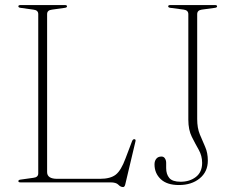

<svg xmlns="http://www.w3.org/2000/svg" viewBox="-20 -720 927 758"><path d="M235.5 -689 185.5 -682Q166 -680 166 -664.5V-40.5Q166 -14 206 -14H374.5Q416 -14 437 -30.5Q458 -47 475.5 -94.5L501.5 -163Q504.5 -170.5 510 -170.5Q517.5 -170.5 514.5 -160.5L474.5 8Q472 18.5 466 18.5Q456 18.5 447.2 9.2Q438.5 0 416 0H60.5Q52.5 0 52.5 -5Q52.5 -10 61.5 -11L111.5 -18Q131 -20 131 -35.5V-664.5Q131 -680 111.5 -682L61.5 -689Q52.5 -690 52.5 -695Q52.5 -700 60.5 -700H236.5Q244.5 -700 244.5 -695Q244.5 -690 235.5 -689ZM800.5 -86Q800.5 -42 768.5 -15.8Q736.5 10.5 686.5 10.5Q639 10.5 614.5 -12.8Q590 -36 590 -71Q590 -84.5 597 -93.2Q604 -102 617.5 -102Q626.5 -102 631.2 -94.5Q636 -87 636 -77V-56.5Q636 -32 648.5 -17.2Q661 -2.5 693 -2.5Q729 -2.5 753.5 -21.5Q778 -40.5 778 -77Q778 -105 764.5 -128.8Q751 -152.5 737.2 -180Q723.5 -207.5 723.5 -247.5V-664Q723.5 -679.5 705.5 -682L653 -689Q644 -690 644 -695Q644 -700 652 -700H829Q837 -700 837 -695Q837 -690 828 -689L776.5 -682Q758.5 -679.5 758.5 -664V-250Q758.5 -214.5 769 -189.2Q779.5 -164 790 -140.2Q800.5 -116.5 800.5 -86Z"/></svg>

Font: Fraunces 72pt Thin
Style: Regular
Weight: 100
Version: Version 1.000;[b76b70a41]